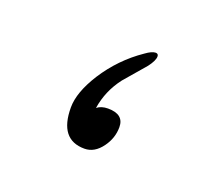

<svg xmlns="http://www.w3.org/2000/svg" viewBox="-50 -257 355 315"><g transform="rotate(20 127.5 -99.0)"><path d="M162.1 -57.6Q162.1 -38.6 150.4 -22.5Q137.7 -4.9 120.1 -4.9Q76.2 -4.9 76.2 -61Q76.2 -87.4 98.1 -122.1Q122.6 -160.2 159.2 -185.1Q169.9 -192.9 176.3 -192.9Q181.2 -192.9 181.2 -188Q181.2 -180.7 171.9 -168.5L139.6 -130.9Q120.1 -105.5 115.2 -74.2Q122.6 -80.1 134.3 -80.1Q162.1 -80.1 162.1 -57.6Z"/></g></svg>

Font: DimaRavanNevis
Style: regular
Weight: 400
Designer: R.Balvardi
Foundry: Dima Software Group
Version: Version 1.00;May 26, 2019;FontCreator 11.5.0.2427 64-bit